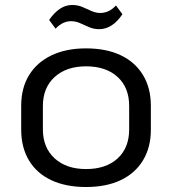

<svg xmlns="http://www.w3.org/2000/svg" viewBox="-20 -742 690 770"><path d="M325 8Q244 8 185.5 -19.5Q127 -47 96 -99Q65 -151 65 -222V-318Q65 -389 96.5 -440.5Q128 -492 186.5 -520Q245 -548 325 -548Q406 -548 464 -520.5Q522 -493 553.5 -441Q585 -389 585 -318V-222Q585 -151 553.5 -99Q522 -47 464 -19.5Q406 8 325 8ZM325 -64Q405 -64 451.5 -106.5Q498 -149 498 -223V-317Q498 -391 451.5 -433.5Q405 -476 325 -476Q246 -476 199 -433Q152 -390 152 -317V-223Q152 -150 199 -107Q246 -64 325 -64ZM177 -662Q197 -691 220 -706.5Q243 -722 269 -722Q292 -722 310.5 -714Q329 -706 346.5 -698Q364 -690 382 -690Q399 -690 414.5 -697Q430 -704 445 -720L471 -685Q451 -655 427.5 -640Q404 -625 378 -625Q356 -625 337.5 -633Q319 -641 301.5 -649Q284 -657 265 -657Q249 -657 233.5 -650Q218 -643 203 -627Z"/></svg>

Font: Pathway Extreme
Style: Regular
Weight: 400
Designer: Eduardo Rodriguez Tunni
Foundry: Eduardo Rodriguez Tunni
Version: Version 1.001;gftools[0.9.26]